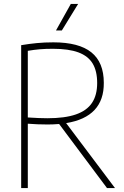

<svg xmlns="http://www.w3.org/2000/svg" viewBox="-20 -964 637 984"><path d="M528.5 0 283 -328.5Q252 -326 224.5 -326Q171.5 -326 122.5 -330V0H88.5V-732.5Q130.5 -739.5 169 -743.2Q207.5 -747 253.5 -747Q384.5 -747 448.2 -695.8Q512 -644.5 512 -539.5Q513.5 -364.5 319 -333L569.5 0ZM478 -538.5Q478 -600 454.8 -638.5Q431.5 -677 381.8 -695.5Q332 -714 251 -714Q213.5 -714 184 -711.5Q154.5 -709 122.5 -703.5V-362Q185 -358 222.5 -358Q312.5 -358 368.8 -377.5Q425 -397 451.5 -436.8Q478 -476.5 478 -538.5ZM267 -808 343 -944H380.5L297 -808Z"/></svg>

Font: Encode Sans Semi Condensed Thin
Style: Regular
Weight: 250
Width: 4
Designer: Multiple Designers
Foundry: Impallari Type
Version: Version 2.000